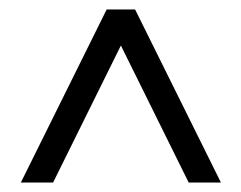

<svg xmlns="http://www.w3.org/2000/svg" viewBox="-20 -682 509 405"><path d="M446 -297 265 -662H205L24 -297H92L235 -586L378 -297Z"/></svg>

Font: XITS Math
Style: Regular
Weight: 400
Designer: MicroPress Inc., with final additions and corrections provided by Coen Hoffman, Elsevier (retired)
Version: Version 1.108